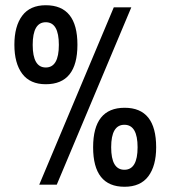

<svg xmlns="http://www.w3.org/2000/svg" viewBox="-20 -706 652 734"><path d="M577 -143Q577 -72 547 -32Q517 8 456 8Q336 8 336 -143Q336 -294 456.5 -294Q577 -294 577 -143ZM455.5 -57Q506 -57 506 -143Q506 -229 455.5 -229Q405 -229 405 -143Q405 -57 455.5 -57ZM155 -686Q276 -686 276 -535Q276 -384 155 -384Q95 -384 65 -424Q35 -464 35 -535Q35 -606 65 -646Q95 -686 155 -686ZM105 -534.5Q105 -448 155 -448Q205 -448 205 -534.5Q205 -621 155 -621Q105 -621 105 -534.5ZM415 -678H482L197 0H130Z"/></svg>

Font: Khand Medium
Style: Regular
Weight: 500
Designer: Devanagari: Sanchit Sawaria, Jyotish Sonowal; Latin: Satya Rajpurohit
Foundry: Indian Type Foundry
Version: Version 1.100;PS 1.0;hotconv 1.0.78;makeotf.lib2.5.61930; tt